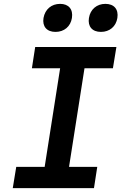

<svg xmlns="http://www.w3.org/2000/svg" viewBox="-20 -973 640 993"><path d="M502 -808C547 -808 580 -836 587 -880C594 -925 570 -953 525 -953C481 -953 447 -925 440 -880C433 -836 457 -808 502 -808ZM267 -808C312 -808 345 -836 352 -880C359 -925 335 -953 291 -953C246 -953 213 -925 205 -880C198 -836 222 -808 267 -808ZM46 0H466L483 -110H337L417 -620H564L582 -730H162L145 -620H291L211 -110H64Z"/></svg>

Font: JetBrains Mono
Style: Bold Italic
Weight: 558
Italic angle: -9°
Monospace: yes
Designer: Philipp Nurullin, Konstantin Bulenkov
Foundry: JetBrains
Version: Version 2.305